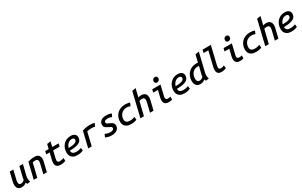

<svg xmlns="http://www.w3.org/2000/svg" viewBox="375 -2991 8210 5220"><g transform="rotate(-30 4480.0 -381.5)"><path d="M206 12Q148 12 113.5 -9Q79 -30 63.5 -66.5Q48 -103 48 -149Q48 -176 52.5 -203.5Q57 -231 64 -259L127 -522H238L179 -275Q173 -247 166.5 -217.5Q160 -188 160 -161Q160 -140 166.5 -122Q173 -104 188.5 -94Q204 -84 230 -84Q269 -84 296.5 -100Q324 -116 342 -138Q344 -155 346 -171Q348 -187 353 -206L429 -522H540L462 -201Q457 -179 454 -158.5Q451 -138 451 -116Q451 -89 456 -63Q461 -37 471 -8L373 7Q369 -3 363 -18.5Q357 -34 354 -45Q332 -27 295 -7.5Q258 12 206 12Z M580 0 700 -502Q742 -515 796 -524.5Q850 -534 901 -534Q993 -534 1033 -490.5Q1073 -447 1073 -374Q1073 -352 1069 -328Q1065 -304 1059 -279L991 0H881L943 -260Q949 -283 955 -308Q961 -333 961 -356Q961 -390 942 -413.5Q923 -437 873 -437Q851 -437 830.5 -434.5Q810 -432 794 -426L690 0Z M1427 12Q1378 12 1341.5 -2.5Q1305 -17 1284.5 -48Q1264 -79 1264 -129Q1264 -151 1267.5 -175Q1271 -199 1277 -223L1327 -430H1220L1241 -522H1349L1383 -663L1499 -681L1461 -522H1661L1639 -430H1438L1387 -215Q1383 -197 1379.5 -180.5Q1376 -164 1376 -149Q1376 -111 1397 -97.5Q1418 -84 1451 -84Q1484 -84 1516.5 -91.5Q1549 -99 1579 -110L1578 -17Q1545 -4 1506 4Q1467 12 1427 12Z M1945 13Q1867 13 1817 -15Q1767 -43 1743.5 -89Q1720 -135 1720 -191Q1720 -260 1741.5 -322Q1763 -384 1805 -432Q1847 -480 1906 -507.5Q1965 -535 2041 -535Q2096 -535 2134 -517.5Q2172 -500 2191 -469.5Q2210 -439 2210 -400Q2210 -348 2189 -312Q2168 -276 2131 -254Q2094 -232 2045.5 -219.5Q1997 -207 1941.5 -202Q1886 -197 1829 -196Q1826 -157 1842 -131.5Q1858 -106 1891 -93.5Q1924 -81 1973 -81Q2004 -81 2035 -86.5Q2066 -92 2090 -99.5Q2114 -107 2124 -113L2133 -24Q2110 -12 2061.5 0.5Q2013 13 1945 13ZM1835 -277Q1905 -277 1955 -284Q2005 -291 2038 -305Q2071 -319 2086.5 -339.5Q2102 -360 2102 -388Q2102 -403 2094.5 -415.5Q2087 -428 2070 -436.5Q2053 -445 2023 -445Q1979 -445 1941 -423.5Q1903 -402 1875.5 -364Q1848 -326 1835 -277Z M2289 0 2407 -492Q2464 -513 2524.5 -523Q2585 -533 2641 -533Q2688 -533 2719.5 -529.5Q2751 -526 2789 -516L2747 -417Q2728 -423 2710.5 -426.5Q2693 -430 2674 -431Q2655 -432 2630 -432Q2598 -432 2564 -428Q2530 -424 2498 -415L2399 0Z M3025 14Q2975 14 2936.5 6Q2898 -2 2872 -12.5Q2846 -23 2832 -31L2875 -121Q2896 -110 2934.5 -95Q2973 -80 3025 -80Q3061 -80 3088.5 -87.5Q3116 -95 3131.5 -110Q3147 -125 3147 -149Q3147 -176 3124 -191.5Q3101 -207 3053 -228Q3019 -244 2991.5 -260Q2964 -276 2948 -300.5Q2932 -325 2932 -364Q2932 -442 2990.5 -488.5Q3049 -535 3158 -535Q3212 -535 3255 -525.5Q3298 -516 3320 -505L3279 -414Q3259 -425 3225 -433.5Q3191 -442 3146 -442Q3122 -442 3097.5 -436.5Q3073 -431 3057.5 -417Q3042 -403 3042 -377Q3042 -361 3051.5 -348.5Q3061 -336 3081.5 -325.5Q3102 -315 3133 -302Q3172 -287 3200 -268.5Q3228 -250 3243 -224.5Q3258 -199 3258 -158Q3258 -108 3231 -69Q3204 -30 3152 -8Q3100 14 3025 14Z M3637 12Q3555 12 3502 -15Q3449 -42 3424.5 -88.5Q3400 -135 3400 -194Q3400 -264 3424 -325.5Q3448 -387 3493.5 -434.5Q3539 -482 3603.5 -508.5Q3668 -535 3749 -535Q3799 -535 3834.5 -528.5Q3870 -522 3899 -509L3859 -418Q3841 -427 3813.5 -434Q3786 -441 3744 -441Q3692 -441 3649 -422.5Q3606 -404 3575.5 -371Q3545 -338 3528.5 -294.5Q3512 -251 3512 -201Q3512 -169 3524 -142Q3536 -115 3568.5 -99.5Q3601 -84 3660 -84Q3707 -84 3747.5 -95Q3788 -106 3805 -115L3815 -24Q3800 -15 3776 -6.5Q3752 2 3718 7Q3684 12 3637 12Z M3927 0 4109 -758 4225 -777 4162 -517Q4183 -524 4206.5 -529Q4230 -534 4253 -534Q4311 -534 4348.5 -514Q4386 -494 4403.5 -458.5Q4421 -423 4421 -374Q4421 -352 4417 -327.5Q4413 -303 4407 -278L4340 0H4229L4291 -259Q4297 -282 4303 -307.5Q4309 -333 4309 -356Q4309 -390 4290.5 -413.5Q4272 -437 4221 -437Q4201 -437 4181 -434Q4161 -431 4142 -423L4038 0Z M4816 7Q4762 7 4728.5 -11.5Q4695 -30 4680 -62.5Q4665 -95 4665 -138Q4665 -160 4668.5 -183Q4672 -206 4678 -231L4726 -430H4577L4600 -522H4859L4788 -220Q4782 -202 4779 -185Q4776 -168 4776 -154Q4776 -125 4792 -107Q4808 -89 4846 -89Q4865 -89 4886.5 -92.5Q4908 -96 4930 -102L4927 -10Q4906 -3 4879 2Q4852 7 4816 7ZM4809 -616Q4780 -616 4759.5 -634Q4739 -652 4739 -686Q4739 -728 4765.5 -752Q4792 -776 4825 -776Q4855 -776 4876 -758Q4897 -740 4897 -705Q4897 -665 4870 -640.5Q4843 -616 4809 -616Z M5305 13Q5227 13 5177 -15Q5127 -43 5103.5 -89Q5080 -135 5080 -191Q5080 -260 5101.5 -322Q5123 -384 5165 -432Q5207 -480 5266 -507.5Q5325 -535 5401 -535Q5456 -535 5494 -517.5Q5532 -500 5551 -469.5Q5570 -439 5570 -400Q5570 -348 5549 -312Q5528 -276 5491 -254Q5454 -232 5405.5 -219.5Q5357 -207 5301.5 -202Q5246 -197 5189 -196Q5186 -157 5202 -131.5Q5218 -106 5251 -93.5Q5284 -81 5333 -81Q5364 -81 5395 -86.5Q5426 -92 5450 -99.5Q5474 -107 5484 -113L5493 -24Q5470 -12 5421.5 0.5Q5373 13 5305 13ZM5195 -277Q5265 -277 5315 -284Q5365 -291 5398 -305Q5431 -319 5446.5 -339.5Q5462 -360 5462 -388Q5462 -403 5454.5 -415.5Q5447 -428 5430 -436.5Q5413 -445 5383 -445Q5339 -445 5301 -423.5Q5263 -402 5235.5 -364Q5208 -326 5195 -277Z M5806 12Q5752 11 5715 -12.5Q5678 -36 5659 -78.5Q5640 -121 5640 -182Q5640 -253 5664 -316Q5688 -379 5733 -427.5Q5778 -476 5841.5 -504Q5905 -532 5985 -532Q5998 -532 6012 -531Q6026 -530 6039 -527L6094 -758L6210 -777L6071 -201Q6066 -179 6062.5 -159Q6059 -139 6059 -117Q6059 -89 6064.5 -63Q6070 -37 6079 -8L5981 7Q5976 -2 5970.5 -17Q5965 -32 5962 -44Q5940 -26 5902 -7Q5864 12 5806 12ZM5837 -81Q5875 -81 5903.5 -97.5Q5932 -114 5951 -136Q5953 -153 5955.5 -171Q5958 -189 5962 -208L6019 -435Q6010 -437 5995 -438.5Q5980 -440 5970 -440Q5921 -440 5880 -420Q5839 -400 5810.5 -365Q5782 -330 5766.5 -285.5Q5751 -241 5751 -192Q5751 -156 5760 -131.5Q5769 -107 5788 -94Q5807 -81 5837 -81Z M6473 12Q6399 12 6364 -23Q6329 -58 6329 -124Q6329 -145 6332 -169Q6335 -193 6341 -220L6451 -677H6302L6325 -771H6584L6450 -211Q6446 -194 6443.5 -176.5Q6441 -159 6441 -144Q6441 -116 6455.5 -99.5Q6470 -83 6509 -83Q6529 -83 6549.5 -88Q6570 -93 6586.5 -99.5Q6603 -106 6612 -110L6620 -19Q6607 -12 6568 0Q6529 12 6473 12Z M7056 7Q7002 7 6968.5 -11.5Q6935 -30 6920 -62.5Q6905 -95 6905 -138Q6905 -160 6908.5 -183Q6912 -206 6918 -231L6966 -430H6817L6840 -522H7099L7028 -220Q7022 -202 7019 -185Q7016 -168 7016 -154Q7016 -125 7032 -107Q7048 -89 7086 -89Q7105 -89 7126.5 -92.5Q7148 -96 7170 -102L7167 -10Q7146 -3 7119 2Q7092 7 7056 7ZM7049 -616Q7020 -616 6999.5 -634Q6979 -652 6979 -686Q6979 -728 7005.5 -752Q7032 -776 7065 -776Q7095 -776 7116 -758Q7137 -740 7137 -705Q7137 -665 7110 -640.5Q7083 -616 7049 -616Z M7557 12Q7475 12 7422 -15Q7369 -42 7344.5 -88.5Q7320 -135 7320 -194Q7320 -264 7344 -325.5Q7368 -387 7413.5 -434.5Q7459 -482 7523.5 -508.5Q7588 -535 7669 -535Q7719 -535 7754.5 -528.5Q7790 -522 7819 -509L7779 -418Q7761 -427 7733.5 -434Q7706 -441 7664 -441Q7612 -441 7569 -422.5Q7526 -404 7495.5 -371Q7465 -338 7448.5 -294.5Q7432 -251 7432 -201Q7432 -169 7444 -142Q7456 -115 7488.5 -99.5Q7521 -84 7580 -84Q7627 -84 7667.5 -95Q7708 -106 7725 -115L7735 -24Q7720 -15 7696 -6.5Q7672 2 7638 7Q7604 12 7557 12Z M7847 0 8029 -758 8145 -777 8082 -517Q8103 -524 8126.5 -529Q8150 -534 8173 -534Q8231 -534 8268.5 -514Q8306 -494 8323.5 -458.5Q8341 -423 8341 -374Q8341 -352 8337 -327.5Q8333 -303 8327 -278L8260 0H8149L8211 -259Q8217 -282 8223 -307.5Q8229 -333 8229 -356Q8229 -390 8210.5 -413.5Q8192 -437 8141 -437Q8121 -437 8101 -434Q8081 -431 8062 -423L7958 0Z M8665 13Q8587 13 8537 -15Q8487 -43 8463.5 -89Q8440 -135 8440 -191Q8440 -260 8461.5 -322Q8483 -384 8525 -432Q8567 -480 8626 -507.5Q8685 -535 8761 -535Q8816 -535 8854 -517.5Q8892 -500 8911 -469.5Q8930 -439 8930 -400Q8930 -348 8909 -312Q8888 -276 8851 -254Q8814 -232 8765.5 -219.5Q8717 -207 8661.5 -202Q8606 -197 8549 -196Q8546 -157 8562 -131.5Q8578 -106 8611 -93.5Q8644 -81 8693 -81Q8724 -81 8755 -86.5Q8786 -92 8810 -99.5Q8834 -107 8844 -113L8853 -24Q8830 -12 8781.5 0.5Q8733 13 8665 13ZM8555 -277Q8625 -277 8675 -284Q8725 -291 8758 -305Q8791 -319 8806.5 -339.5Q8822 -360 8822 -388Q8822 -403 8814.5 -415.5Q8807 -428 8790 -436.5Q8773 -445 8743 -445Q8699 -445 8661 -423.5Q8623 -402 8595.5 -364Q8568 -326 8555 -277Z"/></g></svg>

Font: Ubuntu Sans Mono Medium
Style: Italic
Weight: 500
Italic angle: -13.5°
Monospace: yes
Designer: Dalton Maag Ltd
Foundry: Dalton Maag Ltd
Version: Version 1.006